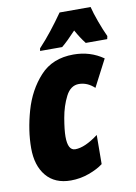

<svg xmlns="http://www.w3.org/2000/svg" viewBox="-87 -823 630 890"><g transform="rotate(-10 228.0 -378.0)"><path d="M174 10Q218 10 259.5 -5Q301 -20 327 -40L328 -177Q264 -129 219 -129Q184 -129 184 -194Q184 -226 193.5 -281Q203 -336 225.5 -380Q248 -424 287 -424Q327 -424 360 -393L426 -520Q365 -563 286 -563Q187 -563 128.5 -499Q70 -435 44 -343.5Q18 -252 18 -169Q18 -87 58.5 -38.5Q99 10 174 10ZM137 -606H241Q269 -629 309 -672Q330 -634 352 -606H453L456 -620Q441 -652 425.5 -694.5Q410 -737 403 -766H257Q229 -726 199.5 -688.5Q170 -651 139 -618Z"/></g></svg>

Font: Noto Sans Display Condensed Black
Style: Italic
Weight: 900
Width: 3
Italic angle: -192°
Designer: Monotype Design Team
Foundry: Monotype Imaging Inc.
Version: Version 1.900